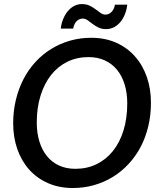

<svg xmlns="http://www.w3.org/2000/svg" viewBox="-20 -913 790 940"><path d="M719 -409.5Q719 -349.5 706 -295Q693 -240.5 668.8 -194.2Q644.5 -148 610 -110.8Q575.5 -73.5 533 -47.2Q490.5 -21 441 -6.8Q391.5 7.5 336.5 7.5Q269 7.5 214.8 -16.5Q160.5 -40.5 122.8 -82.8Q85 -125 64.8 -183Q44.5 -241 44.5 -309.5Q44.5 -370 57.8 -424.5Q71 -479 95 -525.5Q119 -572 153.5 -609.5Q188 -647 230.5 -673.2Q273 -699.5 322.5 -713.8Q372 -728 427 -728Q494.5 -728 548.5 -704Q602.5 -680 640.5 -637.2Q678.5 -594.5 698.8 -536.2Q719 -478 719 -409.5ZM603 -407Q603 -458.5 590 -500.2Q577 -542 552.5 -571.8Q528 -601.5 492.8 -617.5Q457.5 -633.5 413.5 -633.5Q357 -633.5 310.2 -610.8Q263.5 -588 230.2 -546Q197 -504 178.5 -444.8Q160 -385.5 160 -313Q160 -261.5 173 -219.8Q186 -178 210.2 -148.2Q234.5 -118.5 269.5 -102.5Q304.5 -86.5 349 -86.5Q406 -86.5 452.8 -109.2Q499.5 -132 533 -173.8Q566.5 -215.5 584.8 -274.8Q603 -334 603 -407ZM496 -841.5Q506.5 -841.5 514.8 -846Q523 -850.5 528.8 -857.5Q534.5 -864.5 538 -873Q541.5 -881.5 542.5 -890H603Q600.5 -866.5 592.2 -845Q584 -823.5 570.8 -807Q557.5 -790.5 539.5 -780.5Q521.5 -770.5 499.5 -770.5Q477.5 -770.5 461.5 -778.5Q445.5 -786.5 432.8 -796.2Q420 -806 408.8 -814Q397.5 -822 385 -822Q374.5 -822 366.2 -817.5Q358 -813 352.2 -806Q346.5 -799 343 -790.2Q339.5 -781.5 338.5 -773H277.5Q280 -796 288.5 -817.8Q297 -839.5 310.2 -856.2Q323.5 -873 341.5 -883Q359.5 -893 381 -893Q403.5 -893 419.5 -885Q435.5 -877 448.5 -867.2Q461.5 -857.5 472.5 -849.5Q483.5 -841.5 496 -841.5Z"/></svg>

Font: Lato 2
Style: Italic
Weight: 600
Italic angle: -7°
Designer: Lukasz Dziedzic with Adam Twardoch and Botio Nikoltchev
Foundry: tyPoland Lukasz Dziedzic
Version: Version 2.015; 2015-08-06; http://www.latofonts.com/